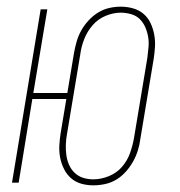

<svg xmlns="http://www.w3.org/2000/svg" viewBox="-20 -548 540 576"><path d="M260 8Q241 8 223.5 3Q206 -2 193 -13.5Q180 -25 172 -41Q164 -57 160.5 -75Q157 -93 158 -111.5Q159 -130 162 -149L179 -251H77L36 0H16L102 -520H122L80 -269H182L202 -389Q205 -406 210 -423.5Q215 -441 224 -457Q233 -473 246 -487Q259 -501 274.5 -510.5Q290 -520 307.5 -524Q325 -528 342 -528Q361 -528 379 -523Q397 -518 410.5 -506.5Q424 -495 431.5 -479Q439 -463 442.5 -445Q446 -427 445 -408.5Q444 -390 441 -371L401 -131Q399 -114 393.5 -96.5Q388 -79 379 -63Q370 -47 357.5 -33Q345 -19 329.5 -9.5Q314 0 296 4Q278 8 260 8ZM260 -10Q283 -10 306.5 -19.5Q330 -29 346 -47.5Q362 -66 370 -88.5Q378 -111 382 -134L422 -374Q424 -390 425.5 -406Q427 -422 424.5 -437Q422 -452 416 -466Q410 -480 399.5 -490.5Q389 -501 373.5 -505.5Q358 -510 342 -510Q320 -510 297 -500.5Q274 -491 258 -472.5Q242 -454 233 -431.5Q224 -409 221 -386L181 -146Q178 -130 177.5 -114Q177 -98 179 -83Q181 -68 187 -54Q193 -40 204 -29.5Q215 -19 229.5 -14.5Q244 -10 260 -10Z"/></svg>

Font: Iosevka Thin
Style: Italic
Weight: 100
Italic angle: -9°
Monospace: yes
Designer: Belleve Invis
Foundry: Belleve Invis
Version: Version 32.5.0; ttfautohint (v1.8.4)